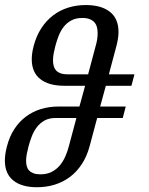

<svg xmlns="http://www.w3.org/2000/svg" viewBox="-47 -747 604 777"><path d="M393.6 -446.3H497.1L484.9 -399.9H381.3L358.4 -315.9H461.9L449.7 -269.5H346.2L315.4 -154.3Q304.2 -113.3 283.9 -82.5Q263.7 -51.8 236.1 -31Q208.5 -10.3 174.6 0.2Q140.6 10.7 102.5 10.7Q41 10.7 6.8 -16.6Q-27.3 -43.9 -27.3 -97.7Q-27.3 -122.1 -19 -154.3Q-8.8 -194.3 11 -224.6Q30.8 -254.9 57.9 -275.1Q85 -295.4 118.4 -305.7Q151.9 -315.9 189.9 -315.9H274.4L297.4 -399.9H212.9Q150.4 -399.9 116 -427Q81.5 -454.1 81.5 -507.3Q81.5 -532.2 89.4 -561.5Q100.1 -602.1 120.4 -633.1Q140.6 -664.1 168 -684.8Q195.3 -705.6 228.8 -716.1Q262.2 -726.6 300.3 -726.6Q362.8 -726.6 397.7 -699.2Q432.6 -671.9 432.6 -617.2Q432.6 -593.3 424.3 -561.5ZM177.2 -561.5Q173.3 -546.9 170.4 -531.7Q167.5 -516.6 167.5 -502.4Q167.5 -490.7 170.2 -480.5Q172.9 -470.2 179.4 -462.6Q186 -455.1 197.3 -450.7Q208.5 -446.3 225.1 -446.3H309.6L340.3 -561.5Q344.2 -574.7 346.2 -587.6Q348.1 -600.6 348.1 -613.3Q348.1 -626 345.2 -637.2Q342.3 -648.4 335 -656.7Q327.6 -665 315.7 -669.7Q303.7 -674.3 286.1 -674.3Q259.8 -674.3 241.5 -664.3Q223.1 -654.3 210.7 -638.2Q198.2 -622.1 190.4 -602.1Q182.6 -582 177.2 -561.5ZM116.7 -41.5Q143.1 -41.5 162.4 -51.5Q181.6 -61.5 195.1 -77.6Q208.5 -93.8 217.3 -113.8Q226.1 -133.8 231.4 -154.3L262.2 -269.5H177.7Q151.4 -269.5 132.8 -259Q114.3 -248.5 101.8 -231.9Q89.4 -215.3 81.5 -194.8Q73.7 -174.3 68.4 -154.3Q64.5 -139.2 61.5 -124.3Q58.6 -109.4 58.6 -96.2Q58.6 -84.5 61.3 -74.5Q64 -64.5 70.8 -57.1Q77.6 -49.8 88.6 -45.7Q99.6 -41.5 116.7 -41.5Z"/></svg>

Font: Arian AMU Serif
Style: Italic
Weight: 400
Italic angle: -15°
Designer: Ruben Hakobyan (Tarumian)
Foundry: Ruben Hakobyan (Tarumian)
Version: Version 1.002